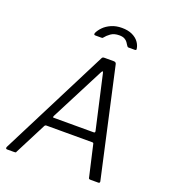

<svg xmlns="http://www.w3.org/2000/svg" viewBox="-167 -1073 1050 1193"><g transform="rotate(20 358.0 -477.0)"><path d="M19 0Q14 0 12 -4Q10 -8 13 -15L376 -731Q379 -738 383 -740Q387 -742 395 -742H455Q464 -742 468 -738Q472 -734 473 -728L632 -12Q633 -7 631 -3.5Q629 0 623 0H571Q558 0 558 -11L511 -216Q510 -223 502 -223H199Q190 -223 186 -214L80 -7Q79 -2 76 -1Q73 0 67 0H19ZM489 -284Q500 -284 497 -296L417 -650Q415 -660 411.5 -659Q408 -658 403 -648L222 -296Q219 -289 219.5 -286.5Q220 -284 225 -284ZM293 -853Q286 -853 284.5 -856.5Q283 -860 285 -867Q294 -887 313.5 -907Q333 -927 363.5 -940.5Q394 -954 433 -954Q473 -954 501 -941Q529 -928 544.5 -907Q560 -886 563 -862Q564 -859 562 -856Q560 -853 554 -853H512Q508 -853 505 -856Q502 -859 499 -864Q495 -871 488 -881Q481 -891 468 -898Q455 -905 433 -905Q399 -905 377.5 -889.5Q356 -874 344 -858Q341 -854 338 -853.5Q335 -853 331 -853Z"/></g></svg>

Font: Libre Franklin Light
Style: Italic
Weight: 300
Italic angle: -8°
Designer: Pablo Impallari, Rodrigo Fuenzalida, Nhung Nguyen
Foundry: Impallari Type
Version: Version 3.000